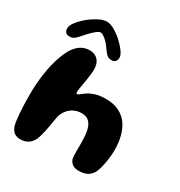

<svg xmlns="http://www.w3.org/2000/svg" viewBox="-195 -955 1048 1117"><g transform="rotate(30 329.5 -397.0)"><path d="M103 25Q75.5 25 60 12Q44.5 -1 36 -26Q33 -37 30.2 -56.8Q27.5 -76.5 25.2 -103.5Q23 -130.5 22 -162.5Q21 -194.5 21 -230Q21 -264.5 23.5 -300.5Q26 -336.5 31.2 -371.5Q36.5 -406.5 44.5 -439.5Q52.5 -472.5 63.5 -502.2Q74.5 -532 88.5 -556.5Q108.5 -590.5 135.2 -608.2Q162 -626 196 -626Q231 -626 251.8 -603.8Q272.5 -581.5 272.5 -541.5Q272.5 -525 270.2 -506.2Q268 -487.5 265 -468.8Q262 -450 258.8 -432.5Q255.5 -415 253.5 -401.2Q251.5 -387.5 251.5 -380Q251.5 -368 258 -368Q264.5 -368 275 -377Q285.5 -386 303.2 -398Q321 -410 348.8 -419Q376.5 -428 418 -428Q473.5 -428 510.5 -408.5Q547.5 -389 569.5 -355.8Q591.5 -322.5 601 -281.2Q610.5 -240 610.5 -196Q610.5 -175.5 608.2 -152.5Q606 -129.5 602 -107.2Q598 -85 592.5 -66Q587 -47 580.5 -34Q567.5 -10 545.2 2Q523 14 489.5 14Q462.5 14 447.5 3.5Q432.5 -7 425 -25.5Q422.5 -36 421.8 -52Q421 -68 421.2 -88Q421.5 -108 421.5 -129.8Q421.5 -151.5 420 -173Q419 -194.5 414.8 -214.8Q410.5 -235 401.8 -250.8Q393 -266.5 378 -276Q363 -285.5 339.5 -285.5Q313 -285.5 292.2 -276.5Q271.5 -267.5 257.2 -253Q243 -238.5 234.5 -221.8Q226 -205 223.5 -189.5Q219 -162 215.2 -139.2Q211.5 -116.5 207.5 -97.8Q203.5 -79 199 -62.5Q194.5 -46 188.5 -30.5Q176.5 -3.5 155.2 10.8Q134 25 103 25ZM52.5 -636Q17 -636 17 -671.5Q17 -690 36 -715.2Q55 -740.5 84.2 -764.5Q113.5 -788.5 144.5 -804.5Q175.5 -820.5 199.5 -820.5Q221 -820.5 249.8 -804.5Q278.5 -788.5 305 -764.2Q331.5 -740 349 -715.8Q366.5 -691.5 366.5 -674.5Q366.5 -658 357.5 -648.5Q348.5 -639 333 -639Q312 -639 299 -651.2Q286 -663.5 271 -686Q262 -700 248.5 -714.2Q235 -728.5 221.5 -738Q208 -747.5 198 -747.5Q189 -747.5 174.8 -736.8Q160.5 -726 145 -710.2Q129.5 -694.5 117 -679.5Q99.5 -659 85.8 -647.5Q72 -636 52.5 -636Z"/></g></svg>

Font: Gluten Thin SemiBold
Style: Regular
Weight: 600
Version: Version 1.300